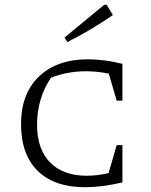

<svg xmlns="http://www.w3.org/2000/svg" viewBox="-20 -777 631 803"><path d="M336 6Q207 6 137.5 -62.5Q68 -131 68 -258Q68 -385 143 -457Q218 -529 348 -529Q379 -529 415.5 -524.5Q452 -520 492 -510V-356H468L435 -469Q386 -479 339 -479Q263 -479 193 -452Q135 -365 135 -256Q135 -153 189.5 -97.5Q244 -42 343 -42Q363 -42 385.5 -44.5Q408 -47 434 -53L468 -170H492V-14Q448 -4 410 1Q372 6 336 6ZM262 -601 250 -620 416 -757H426L452 -714Q406 -682 358.5 -654Q311 -626 262 -601Z"/></svg>

Font: Piazzolla SC Light
Style: Regular
Weight: 300
Designer: Juan Pablo del Peral
Foundry: Huerta Tipografica
Version: Version 1.330